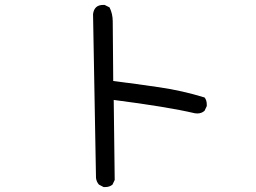

<svg xmlns="http://www.w3.org/2000/svg" viewBox="-20 -719 1040 780"><path d="M407 41H401L382 31Q372 20 370 4L358 -662Q363 -699 399 -699H405L425 -689Q438 -663 438 -632L440 -390Q534 -378 627 -364.5Q720 -351 811 -323Q820 -312 820 -295V-288L811 -269Q799 -258 781 -258L771 -259Q660 -285 442 -313L446 12L437 31Q425 41 407 41Z"/></svg>

Font: Xiaolai SC
Style: Regular
Weight: 400
Designer: Nozomi Seto 瀬戸のぞみ
Version: Version 3.11;December 4, 2020;FontCreator 13.0.0.2613 64-bit